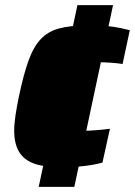

<svg xmlns="http://www.w3.org/2000/svg" viewBox="-20 -716 523 744"><path d="M213 -68Q152 -68 112.5 -82Q73 -96 54 -127.5Q35 -159 35 -209Q35 -236 40 -269Q45 -302 53 -341Q71 -427 90.5 -481Q110 -535 138 -564.5Q166 -594 208 -605.5Q250 -617 311 -617Q341 -617 367 -616.5Q393 -616 420.5 -612Q448 -608 483 -599L455 -468Q438 -471 409.5 -473Q381 -475 355 -475Q326 -475 308 -470.5Q290 -466 279.5 -453Q269 -440 260.5 -413.5Q252 -387 243 -342Q237 -312 233 -291Q229 -270 229 -255Q229 -236 236 -226Q243 -216 258 -212.5Q273 -209 298 -209Q322 -209 352.5 -211.5Q383 -214 406 -217L377 -86Q359 -81 336.5 -77Q314 -73 284 -70.5Q254 -68 213 -68ZM130 8 280 -696H418L268 8Z"/></svg>

Font: Saira Thin ExtraBold
Style: Italic
Weight: 800
Italic angle: -12°
Version: Version 1.101